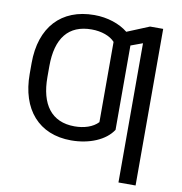

<svg xmlns="http://www.w3.org/2000/svg" viewBox="-98 -829 1067 1125"><g transform="rotate(10 435.0 -266.0)"><path d="M611.2 -96.2V-598L681.5 -623.9V204.5H783.4V-727.3H705.3L573.2 -672.9C524.5 -712.4 451.7 -737.2 372.9 -737.2C176.1 -737.2 58.9 -609.7 58.9 -396V-331.3C58.9 -121.4 172.2 9.9 364.7 9.9C472.7 9.9 568.2 -29.8 611.2 -96.2ZM164.4 -331.3V-396C164.4 -563.6 234.4 -651.3 371.8 -651.3C430.8 -651.3 482.6 -632.5 510.3 -601.6V-124.3C479 -90.9 427.2 -74.6 370.4 -74.6C232.6 -74.6 164.4 -169.7 164.4 -331.3Z"/></g></svg>

Font: Margiela Sans Text
Style: Regular
Weight: 400
Designer: Stefan Endress, Andreas Faust
Version: Version 1.100;FEAKit 1.0